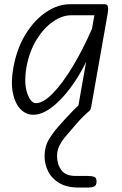

<svg xmlns="http://www.w3.org/2000/svg" viewBox="-20 -520 563 885"><path d="M133.5 9Q99.5 9 74.2 -17.2Q49 -43.5 39.2 -92.2Q29.5 -141 41.5 -208Q58 -298.5 99 -364Q140 -429.5 193.8 -465Q247.5 -500.5 302 -500.5H462.5Q475 -500.5 477.5 -489.2Q480 -478 476.5 -458.5L400.5 -28Q399.5 -23 393.8 -11.5Q388 0 364 0Q345 0 341.8 -9Q338.5 -18 340 -25.5L377 -235Q343.5 -166 301.5 -110.8Q259.5 -55.5 216 -23.2Q172.5 9 133.5 9ZM102 -211Q89.5 -136.5 105.5 -90.5Q121.5 -44.5 145.5 -44.5Q179.5 -44.5 223.8 -90Q268 -135.5 315 -213.2Q362 -291 404 -387.5L415 -449.5H307Q266 -449.5 223.8 -420Q181.5 -390.5 148.5 -337Q115.5 -283.5 102 -211ZM343 344.5Q288 344.5 253 323.5Q218 302.5 201.8 269.5Q185.5 236.5 185.5 200.5Q185.5 156 204.8 124Q224 92 246 67Q257 54 276 33.2Q295 12.5 314.8 -8Q334.5 -28.5 347 -39Q358.5 -47.5 362.8 -48.5Q367 -49.5 373.5 -49.5Q383.5 -49.5 390.5 -42Q397.5 -34.5 398.5 -25Q399.5 -15.5 391.5 -8.5Q364 14.5 332.5 50.5Q301 86.5 277.5 114.5Q266.5 127.5 254.8 149.5Q243 171.5 243 199.5Q243 237 262.8 264Q282.5 291 328 291H386Q403.5 291 414.2 295Q425 299 425 316.5Q425 335 413.5 339.8Q402 344.5 386 344.5Z"/></svg>

Font: Edu VIC WA NT Hand Pre
Style: Regular
Weight: 400
Designer: Tina and Corey Anderson, Eben Sorkin, Mirko Velimirovic
Foundry: Google for Education
Version: Version 1.000